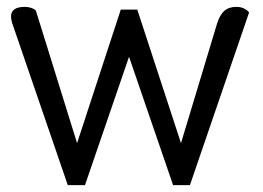

<svg xmlns="http://www.w3.org/2000/svg" viewBox="-20 -538 765 558"><path d="M15 -472Q12 -483 12 -490Q12 -518 52 -518Q71 -518 84 -508L204 -122L331 -510H379L506 -122L611 -470Q619 -495 632 -506.5Q645 -518 667 -518Q690 -518 704 -502L532 0H483L355 -373L227 0H177Z"/></svg>

Font: Thasadith
Style: Bold
Weight: 700
Designer: Cadson Demak Co.,Ltd.
Foundry: Cadson Demak Co.,Ltd.
Version: Version 1.000; ttfautohint (v1.6)